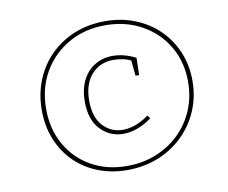

<svg xmlns="http://www.w3.org/2000/svg" viewBox="-77 -795 1068 898"><g transform="rotate(-10 456.5 -346.0)"><path d="M470 -164Q406 -164 361.5 -210.5Q317 -257 317 -343Q317 -402 338.5 -444.5Q360 -487 397.5 -509.5Q435 -532 482 -532Q535 -532 591 -504L589 -422H572L564 -499L572 -493Q548 -504 525.5 -508.5Q503 -513 483 -513Q418 -513 378 -468Q338 -423 338 -344Q338 -265 376.5 -224Q415 -183 471 -183Q500 -183 531.5 -194.5Q563 -206 594 -229L605 -214Q571 -189 536.5 -176.5Q502 -164 470 -164ZM459 6Q383 6 319 -19.5Q255 -45 209 -91Q163 -137 137.5 -200Q112 -263 112 -338Q112 -416 139 -482Q166 -548 215 -596.5Q264 -645 330.5 -671.5Q397 -698 475 -698Q552 -698 617 -672Q682 -646 729.5 -599.5Q777 -553 803.5 -490Q830 -427 830 -353Q830 -277 802 -211.5Q774 -146 723.5 -97Q673 -48 605.5 -21Q538 6 459 6ZM461 -13Q535 -13 598.5 -38.5Q662 -64 709 -109.5Q756 -155 782.5 -217Q809 -279 809 -352Q809 -447 765.5 -520.5Q722 -594 646 -636.5Q570 -679 473 -679Q374 -679 297.5 -635Q221 -591 177 -515Q133 -439 133 -341Q133 -246 174.5 -172Q216 -98 290 -55.5Q364 -13 461 -13Z"/></g></svg>

Font: Bitter Thin Thin
Style: Italic
Weight: 250
Italic angle: -9°
Version: Version 2.002